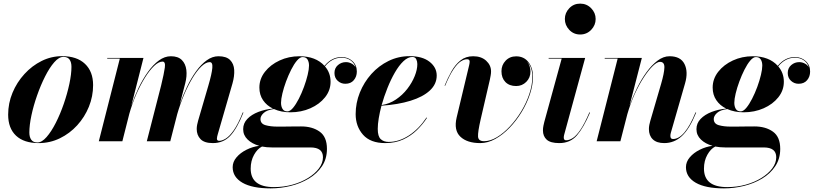

<svg xmlns="http://www.w3.org/2000/svg" viewBox="-20 -780 4492 1060"><path d="M193.5 10Q112 10 68.5 -31Q25 -72 25 -147Q25 -210 49 -267.8Q73 -325.5 114.8 -371.2Q156.5 -417 210 -443.5Q263.5 -470 323 -470Q404.5 -470 449.2 -427.5Q494 -385 494 -310Q494 -248 470.8 -190.8Q447.5 -133.5 406.2 -88.2Q365 -43 310.5 -16.5Q256 10 193.5 10ZM186.5 6.5Q211 6.5 237.2 -23.5Q263.5 -53.5 288 -101.8Q312.5 -150 332 -206.5Q351.5 -263 363 -317Q374.5 -371 374.5 -411Q374.5 -436.5 364 -451.2Q353.5 -466 330 -466Q305.5 -466 279.5 -436.2Q253.5 -406.5 229 -358Q204.5 -309.5 184.8 -253.2Q165 -197 153.5 -143Q142 -89 142 -48.5Q142 -23 152.8 -8.2Q163.5 6.5 186.5 6.5Z M920 0H790.5L869.5 -308Q885.5 -374 890 -407Q894.5 -440 877.5 -440Q856 -440 830.8 -416Q805.5 -392 780 -351Q754.5 -310 732 -258.5Q709.5 -207 694 -152L655.5 0H525.5L641.5 -456.5H572V-460H772L705 -196Q722 -246.5 745.2 -295Q768.5 -343.5 796.8 -383Q825 -422.5 857 -446Q889 -469.5 923.5 -469.5Q963 -469.5 983.8 -448.8Q1004.5 -428 1008.8 -394Q1013 -360 1002.5 -319.5L972.5 -204Q990 -254 1012.8 -301.5Q1035.5 -349 1063 -387Q1090.5 -425 1121.5 -447.2Q1152.5 -469.5 1186 -469.5Q1229.5 -469.5 1250.2 -448.8Q1271 -428 1273 -394Q1275 -360 1263.5 -319.5L1182.5 -39.5Q1180.5 -33 1179 -26.2Q1177.5 -19.5 1177.5 -14.5Q1177.5 -2.5 1190.5 -2.5Q1206 -2.5 1226.5 -15Q1247 -27.5 1270.8 -61.2Q1294.5 -95 1320.5 -159.5L1324 -158.5Q1287.5 -68 1250 -29Q1212.5 10 1155 10Q1108 10 1087 -12Q1066 -34 1066 -68Q1066 -79 1068.5 -91.8Q1071 -104.5 1074 -114.5L1130.5 -308Q1149.5 -373 1152.2 -405Q1155 -437 1138 -437Q1116.5 -437 1091.8 -413.2Q1067 -389.5 1042.5 -348.8Q1018 -308 996.2 -256.8Q974.5 -205.5 958.5 -150Z M1583.5 -160Q1532.5 -160 1492.5 -178Q1454 -173 1436 -156.5Q1418 -140 1418 -123Q1418 -97 1445.5 -89Q1473 -81 1511.5 -81Q1529 -81 1554.5 -81.2Q1580 -81.5 1604.2 -81.8Q1628.5 -82 1642.5 -82Q1704.5 -82 1744.8 -53.2Q1785 -24.5 1785 42Q1785 96.5 1757.8 137.5Q1730.5 178.5 1685 205.8Q1639.5 233 1584.5 246.5Q1529.5 260 1474.5 260Q1372.5 260 1318.5 228.8Q1264.5 197.5 1264.5 143Q1264.5 113.5 1285.8 88.5Q1307 63.5 1340.5 46.8Q1374 30 1411 25Q1371.5 14 1347 -9.8Q1322.5 -33.5 1322.5 -67Q1322.5 -99.5 1345.5 -123.5Q1368.5 -147.5 1406 -162Q1443.5 -176.5 1487 -180.5Q1452.5 -197 1432.2 -226.8Q1412 -256.5 1412 -296.5Q1412 -344.5 1442.8 -383.8Q1473.5 -423 1523.8 -446.2Q1574 -469.5 1633.5 -469.5Q1723 -469.5 1771.5 -416.5Q1811 -465 1866.5 -465Q1901.5 -465 1925.8 -442.8Q1950 -420.5 1950 -385Q1950 -357 1933.2 -337.2Q1916.5 -317.5 1886.5 -317.5Q1862 -317.5 1844.2 -334Q1826.5 -350.5 1826.5 -377Q1826.5 -404 1845.5 -420.5Q1864.5 -437 1890 -437Q1906 -437 1920.8 -429.2Q1935.5 -421.5 1943 -408Q1936 -432.5 1915.2 -447Q1894.5 -461.5 1866.5 -461.5Q1813 -461.5 1774 -413.5Q1805 -378 1805 -328.5Q1805 -281 1774.5 -242.8Q1744 -204.5 1693.5 -182.2Q1643 -160 1583.5 -160ZM1566.5 -165Q1581.5 -165 1597.8 -184.5Q1614 -204 1629.8 -234.8Q1645.5 -265.5 1658.2 -300.2Q1671 -335 1678.5 -366.5Q1686 -398 1686 -418Q1686 -438 1677.8 -451.5Q1669.5 -465 1650.5 -465Q1636 -465 1619.5 -445.5Q1603 -426 1587.5 -395.2Q1572 -364.5 1559.2 -330Q1546.5 -295.5 1539 -264Q1531.5 -232.5 1531.5 -212.5Q1531.5 -192.5 1539.8 -178.8Q1548 -165 1566.5 -165ZM1364 151Q1364 253 1492.5 253Q1546 253 1594.5 239.5Q1643 226 1681 202.5Q1719 179 1741 149.5Q1763 120 1763 88Q1763 34 1694 34H1481Q1452 34 1426.5 29Q1401 41.5 1382.5 74.8Q1364 108 1364 151Z M2065.5 -68.5Q2065.5 -27 2082 -11.8Q2098.5 3.5 2126 3.5Q2182.5 3.5 2237.2 -32Q2292 -67.5 2334.5 -131L2337.5 -129.5Q2314.5 -94 2281.8 -62Q2249 -30 2205.8 -10Q2162.5 10 2106.5 10Q2025 10 1984.2 -36.2Q1943.5 -82.5 1943.5 -150Q1943.5 -211.5 1966.5 -268.8Q1989.5 -326 2030.2 -371.5Q2071 -417 2125.2 -443.5Q2179.5 -470 2241.5 -470Q2312 -470 2351.5 -439Q2391 -408 2391 -363Q2391 -315.5 2353 -280.2Q2315 -245 2246.5 -223.8Q2178 -202.5 2086 -196.5Q2076.5 -160.5 2071 -127.2Q2065.5 -94 2065.5 -68.5ZM2256.5 -465.5Q2232 -465.5 2207.2 -442Q2182.5 -418.5 2160 -379.5Q2137.5 -340.5 2118.8 -293.5Q2100 -246.5 2087 -200Q2130 -206.5 2166 -230.8Q2202 -255 2228.5 -289.2Q2255 -323.5 2269.5 -359.8Q2284 -396 2284 -426Q2284 -441 2278 -453.2Q2272 -465.5 2256.5 -465.5Z M2634 -122.5Q2617.5 -51 2619.2 -25.8Q2621 -0.5 2652.5 -0.5Q2686.5 -0.5 2723.2 -22.5Q2760 -44.5 2795 -82Q2830 -119.5 2858 -165.8Q2886 -212 2902.5 -261.5Q2919 -311 2919 -356.5Q2919 -409.5 2890 -440Q2908.5 -417 2908.5 -384.5Q2908.5 -351 2885.5 -328Q2862.5 -305 2829.5 -305Q2792 -305 2770.2 -327.2Q2748.5 -349.5 2748.5 -387Q2748.5 -421 2771.5 -445Q2794.5 -469 2829.5 -469Q2873 -469 2897.8 -436.5Q2922.5 -404 2922.5 -356.5Q2922.5 -311 2905.8 -260.2Q2889 -209.5 2860 -161.8Q2831 -114 2793.5 -75Q2756 -36 2714.5 -13Q2673 10 2631.5 10Q2559 10 2521.8 -25.2Q2484.5 -60.5 2501 -131L2570 -419.5Q2571 -424 2572 -430Q2573 -436 2573 -439.5Q2573 -453 2558.5 -453Q2542.5 -453 2523.8 -441Q2505 -429 2483.5 -397.2Q2462 -365.5 2437.5 -306.5L2434.5 -307Q2452 -350 2473 -387Q2494 -424 2522.8 -446.8Q2551.5 -469.5 2592.5 -469.5Q2637 -469.5 2664 -444.8Q2691 -420 2691 -386Q2691 -375 2688.8 -363Q2686.5 -351 2684.5 -340.5Z M3098.5 -675Q3098.5 -709 3122.8 -734.5Q3147 -760 3183 -760Q3219 -760 3243.8 -734.5Q3268.5 -709 3268.5 -675Q3268.5 -641 3243.8 -615.2Q3219 -589.5 3183 -589.5Q3147 -589.5 3122.8 -615.2Q3098.5 -641 3098.5 -675ZM3237.5 -158.5Q3202 -75.5 3165.2 -32.8Q3128.5 10 3067.5 10Q3019 10 2998.2 -9Q2977.5 -28 2977.5 -60Q2977.5 -73 2980.2 -86Q2983 -99 2985 -107L3081 -456.5H3009V-460H3210.5L3094.5 -35.5Q3092.5 -28 3092.5 -20Q3092.5 -5.5 3105.5 -5.5Q3122.5 -5.5 3142 -17.8Q3161.5 -30 3184.2 -63.2Q3207 -96.5 3234 -159.5Z M3390 -456.5H3318.5V-460H3523.5L3455.5 -196Q3472.5 -244 3496.2 -292.5Q3520 -341 3549 -381Q3578 -421 3610.2 -445.2Q3642.5 -469.5 3676.5 -469.5Q3737.5 -469.5 3759 -426.5Q3780.5 -383.5 3762 -319.5L3684 -48.5Q3681 -38.5 3681 -29.5Q3681 -12.5 3695.5 -12.5Q3760 -12.5 3820 -159.5L3823.5 -158.5Q3786.5 -68 3744.5 -29Q3702.5 10 3647 10Q3605.5 10 3584 -10.8Q3562.5 -31.5 3562.5 -67.5Q3562.5 -78.5 3564.8 -90.5Q3567 -102.5 3570 -112L3630 -317.5Q3647 -376 3648 -407.2Q3649 -438.5 3623.5 -438.5Q3607.5 -438.5 3584 -415.8Q3560.5 -393 3534.5 -353.2Q3508.5 -313.5 3484.5 -261.2Q3460.5 -209 3443.5 -150L3405 0H3274Z M4086 -160Q4035 -160 3995 -178Q3956.5 -173 3938.5 -156.5Q3920.5 -140 3920.5 -123Q3920.5 -97 3948 -89Q3975.5 -81 4014 -81Q4031.5 -81 4057 -81.2Q4082.5 -81.5 4106.8 -81.8Q4131 -82 4145 -82Q4207 -82 4247.2 -53.2Q4287.5 -24.5 4287.5 42Q4287.5 96.5 4260.2 137.5Q4233 178.5 4187.5 205.8Q4142 233 4087 246.5Q4032 260 3977 260Q3875 260 3821 228.8Q3767 197.5 3767 143Q3767 113.5 3788.2 88.5Q3809.5 63.5 3843 46.8Q3876.5 30 3913.5 25Q3874 14 3849.5 -9.8Q3825 -33.5 3825 -67Q3825 -99.5 3848 -123.5Q3871 -147.5 3908.5 -162Q3946 -176.5 3989.5 -180.5Q3955 -197 3934.8 -226.8Q3914.5 -256.5 3914.5 -296.5Q3914.5 -344.5 3945.2 -383.8Q3976 -423 4026.2 -446.2Q4076.5 -469.5 4136 -469.5Q4225.5 -469.5 4274 -416.5Q4313.5 -465 4369 -465Q4404 -465 4428.2 -442.8Q4452.5 -420.5 4452.5 -385Q4452.5 -357 4435.8 -337.2Q4419 -317.5 4389 -317.5Q4364.5 -317.5 4346.8 -334Q4329 -350.5 4329 -377Q4329 -404 4348 -420.5Q4367 -437 4392.5 -437Q4408.5 -437 4423.2 -429.2Q4438 -421.5 4445.5 -408Q4438.5 -432.5 4417.8 -447Q4397 -461.5 4369 -461.5Q4315.5 -461.5 4276.5 -413.5Q4307.5 -378 4307.5 -328.5Q4307.5 -281 4277 -242.8Q4246.5 -204.5 4196 -182.2Q4145.5 -160 4086 -160ZM4069 -165Q4084 -165 4100.2 -184.5Q4116.5 -204 4132.2 -234.8Q4148 -265.5 4160.8 -300.2Q4173.5 -335 4181 -366.5Q4188.5 -398 4188.5 -418Q4188.5 -438 4180.2 -451.5Q4172 -465 4153 -465Q4138.5 -465 4122 -445.5Q4105.5 -426 4090 -395.2Q4074.5 -364.5 4061.8 -330Q4049 -295.5 4041.5 -264Q4034 -232.5 4034 -212.5Q4034 -192.5 4042.2 -178.8Q4050.5 -165 4069 -165ZM3866.5 151Q3866.5 253 3995 253Q4048.5 253 4097 239.5Q4145.5 226 4183.5 202.5Q4221.5 179 4243.5 149.5Q4265.5 120 4265.5 88Q4265.5 34 4196.5 34H3983.5Q3954.5 34 3929 29Q3903.5 41.5 3885 74.8Q3866.5 108 3866.5 151Z"/></svg>

Font: Bodoni* 48pt
Style: Bold Italic
Weight: 700
Italic angle: -13°
Version: Version 2.3